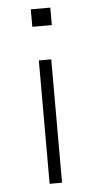

<svg xmlns="http://www.w3.org/2000/svg" viewBox="-51 -722 379 755"><g transform="rotate(-5 138.5 -345.0)"><path d="M100 -621V-690H177V-621ZM114 0V-487H163V0Z"/></g></svg>

Font: Nunito Sans 10pt Expanded ExtraLight
Style: Regular
Weight: 250
Width: 7
Designer: Vernon Adams
Foundry: Vernon Adams
Version: Version 3.101;gftools[0.9.27]